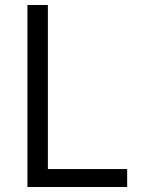

<svg xmlns="http://www.w3.org/2000/svg" viewBox="-20 -750 590 770"><path d="M90 0V-730H172V-72H490V0Z"/></svg>

Font: M PLUS Code Latin SemiExpanded
Style: Regular
Weight: 400
Width: 6
Designer: Coji Morishita
Foundry: UNDERFOREST DESIGN
Version: Version 1.002; ttfautohint (v1.8.3)